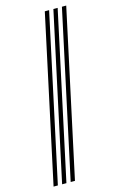

<svg xmlns="http://www.w3.org/2000/svg" viewBox="-147 -860 698 1119"><g transform="rotate(-15 202.0 -300.0)"><path d="M133.2 200 348.2 -800H374.2L159 200ZM30 200 245 -800H271L55.8 200ZM81.5 200 296.8 -800H322.5L107.5 200Z"/></g></svg>

Font: Big Shoulders Inline Display ExtraBold
Style: Regular
Weight: 800
Designer: Patric King
Foundry: XO Type Co
Version: Version 1.000